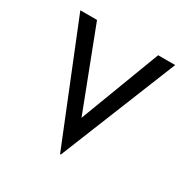

<svg xmlns="http://www.w3.org/2000/svg" viewBox="-130 -629 762 778"><g transform="rotate(30 251.0 -240.0)"><path d="M29.3 -513H107.4L251.3 -138.1L393.5 -513H473.1L253.1 32.7H249.6Z"/></g></svg>

Font: Lineal Thin
Style: Regular
Weight: 200
Designer: Created by Frank Adebiaye with contributions from Anton Moglia & Ariel Martín Pérez
Created by Frank ADEBIAYE with FontF
Foundry: Velvetyne Type Foundry
Version: Version 2.000;Glyphs 3.2 (3227)